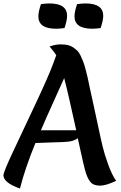

<svg xmlns="http://www.w3.org/2000/svg" viewBox="-40 -1063 705 1116"><path d="M412 -260Q389 -240 337 -238L166 -232Q105 -83 76 33Q-20 -1 -20 -44Q-20 -63 38 -186Q96 -309 169.5 -465.5Q243 -622 269 -693L287 -742Q279 -756 248 -793Q284 -805 310.5 -805Q337 -805 354.5 -801Q372 -797 385.5 -787.5Q399 -778 409.5 -768Q420 -758 429 -738.5Q438 -719 444 -703.5Q450 -688 457.5 -660Q465 -632 469.5 -611.5Q474 -591 481.5 -554.5Q489 -518 497 -484Q505 -450 525 -354.5Q545 -259 556.5 -211.5Q568 -164 589.5 -105Q611 -46 635 -12Q577 16 541 16Q505 16 488 -2.5Q471 -21 459 -58.5Q447 -96 412 -260ZM333 -609Q319 -577 271.5 -472.5Q224 -368 198 -306H403Q356 -522 333 -609ZM335 -900Q307 -896 286 -896Q183 -896 183 -968Q183 -994 198 -1039Q226 -1043 247 -1043Q350 -1043 350 -971Q350 -945 335 -900ZM545 -900Q517 -896 496 -896Q393 -896 393 -968Q393 -994 408 -1039Q436 -1043 457 -1043Q560 -1043 560 -971Q560 -945 545 -900Z"/></svg>

Font: MeriendaOneRegular
Style: Regular
Weight: 400
Designer: Eduardo Rodriguez Tunni
Foundry: Eduardo Rodriguez Tunni
Version: Version 1.001